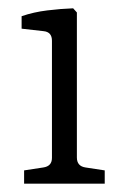

<svg xmlns="http://www.w3.org/2000/svg" viewBox="-20 -442 300 462"><path d="M165 -63Q165 -42 186 -39L232 -32V0H38V-32L84 -39Q105 -42 105 -62V-344Q105 -365 85 -367L32 -373V-403Q61 -413 94 -417Q127 -421 156 -422L165 -412Z"/></svg>

Font: Yrsa Light
Style: Regular
Weight: 300
Designer: Anna Giedrys (Yrsa+Rasa design), David Brezina (Yrsa art-direction, Rasa art-direction, design)
Foundry: Rosetta Type Foundry
Version: Version 2.004